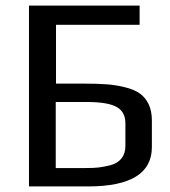

<svg xmlns="http://www.w3.org/2000/svg" viewBox="-20 -669 610 689"><path d="M84 -649H481V-580H181V-369H278Q330 -369 363 -366.5Q396 -364 428 -356Q461 -348 481 -334Q501 -320 513 -296Q525 -271 525 -237V-141Q525 0 296 0H84ZM289 -66Q317 -66 334 -68Q351 -70 376 -76Q402 -83 416 -100.5Q430 -118 430 -145V-226Q430 -268 398 -285.5Q366 -303 291 -303H180V-66Z"/></svg>

Font: Play
Style: Regular
Weight: 400
Designer: Jonas Hecksher (Cyrillic expansion: Cyreal)
Foundry: Jonas Hecksher, Playtype, e-types AS
Version: Version 2.101; ttfautohint (v1.5.65-e2d9)